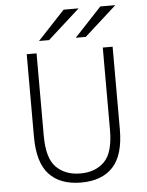

<svg xmlns="http://www.w3.org/2000/svg" viewBox="-61 -970 791 1031"><g transform="rotate(-5 334.5 -454.5)"><path d="M103 -255V-700H156V-256Q156 -134 205 -85.5Q254 -37 335 -37Q416 -37 464.5 -85.5Q513 -134 513 -256V-700H566V-255Q566 -116 506.5 -52Q447 12 335 12Q222 12 162.5 -52Q103 -116 103 -255ZM175 -765 321 -921H402L229 -765ZM373 -765 519 -921H600L427 -765Z"/></g></svg>

Font: Overpass ExtraLight
Style: Regular
Weight: 200
Designer: Delve Withrington, Thomas Jockin
Foundry: Delve Fonts
Version: Version 3.000;DELV;Overpass